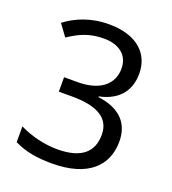

<svg xmlns="http://www.w3.org/2000/svg" viewBox="-134 -825 840 937"><g transform="rotate(20 286.0 -357.0)"><path d="M241 10C430 10 515 -78 515 -203C515 -297 459 -358 345 -372V-376C435 -394 493 -451 493 -547C493 -649 421 -724 272 -724C176 -724 100 -690 49 -650L93 -590C146 -625 196 -650 273 -650C353 -650 403 -610 403 -541C403 -460 341 -406 224 -406H154V-331H223C349 -331 423 -294 423 -205C423 -117 370 -64 242 -64C178 -64 105 -81 45 -111V-29C104 0 166 10 241 10Z"/></g></svg>

Font: Noto Sans Math
Style: Regular
Weight: 400
Designer: Monotype Design Team, Delve Withrington, Jeff Kellem
Foundry: Monotype Imaging Inc., Delve Fonts LLC
Version: Version 3.000